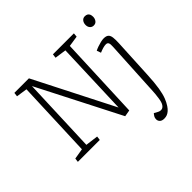

<svg xmlns="http://www.w3.org/2000/svg" viewBox="-224 -971 1437 1437"><g transform="rotate(-45 494.5 -252.5)"><path d="M553 -72 574 -656 483 -669 487 -701H709L706 -669L621 -656L594 0L542 9L208 -644L185 -45L286 -32L282 0H50L54 -31L138 -45L162 -656L75 -669L79 -701H233ZM879 -94Q875 -11 866.5 40.5Q858 92 845.5 124Q833 156 818 178Q806 196 793.5 207Q781 218 767.5 223.5Q754 229 737 229Q713 229 701 217.5Q689 206 689 189Q689 175 695 164.5Q701 154 710 144L739 160Q754 168 769.5 166Q785 164 797 146.5Q809 129 814 91Q817 75 819 51Q821 27 822 6Q823 -15 823 -18L845 -422Q847 -450 841.5 -462Q836 -474 820 -474Q806 -474 788.5 -469Q771 -464 750 -455L738 -488Q751 -495 769.5 -501.5Q788 -508 807 -512.5Q826 -517 839 -517Q866 -517 878.5 -506Q891 -495 894 -471Q897 -447 895 -409ZM815 -683Q815 -705 826.5 -719.5Q838 -734 857 -734Q871 -734 880.5 -728.5Q890 -723 894.5 -712.5Q899 -702 899 -687Q899 -668 888 -652.5Q877 -637 856 -637Q838 -637 826.5 -650Q815 -663 815 -683Z"/></g></svg>

Font: Literata ExtraLight
Style: Italic
Weight: 250
Italic angle: -2°
Designer: Latin by Veronika Burian and Jose Scaglione. Greek by Irene Vlachou. Cyrillic by Vera Evstafieva
Foundry: TypeTogether
Version: Version 3.002